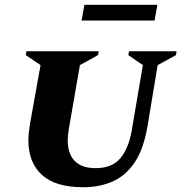

<svg xmlns="http://www.w3.org/2000/svg" viewBox="-20 -775 760 805"><path d="M329 10Q212 10 155.5 -42Q99 -94 99 -187Q99 -204 101 -221Q103 -238 106 -257L150 -502L88 -544L91 -560H394L391 -544L315 -502L268 -231Q266 -219 265 -207.5Q264 -196 264 -186Q264 -130 293.5 -100Q323 -70 381 -70Q449 -70 484 -111Q519 -152 532 -226L579 -502L518 -544L521 -560H720L718 -544L641 -502L599 -249Q583 -152 545.5 -95.5Q508 -39 453 -14.5Q398 10 329 10ZM322 -689 334 -755H640L628 -689Z"/></svg>

Font: Spectral SC ExtraBold
Style: Italic
Weight: 800
Italic angle: -10°
Designer: Jean-Baptiste Levee
Foundry: Production Type
Version: Version 2.001